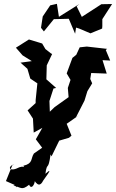

<svg xmlns="http://www.w3.org/2000/svg" viewBox="-20 -766 605 1002"><path d="M44 97 11 179 63 202C64 228 76 189 50 203C91 211 92 230 132 198C147 237 180 164 149 157C175 212 193 202 205 177C252 113 241 120 217 141C226 73 231 133 244 40L249 50L289 -32L340 -47L353 -58L328 -120L401 -171L376 -153L421 -241L436 -290L461 -331L451 -354L456 -385L537 -382L515 -452L555 -450L532 -505L539 -511L433 -523L396 -519L378 -480L358 -464L328 -383L348 -349L334 -307L338 -259L265 -207L240 -183L238 -239L259 -304L273 -307L222 -352L224 -425L252 -484L245 -488L217 -510L200 -539L131 -560L63 -517L98 -477L146 -447L87 -439L123 -407L138 -356L175 -331L166 -243V-228L124 -190L152 -147L156 -74L201 -99L167 -39L200 5L157 35C139 62 154 87 102 99C115 124 116 95 81 107C30 134 14 106 55 90ZM514 -630V-666L565 -745L509 -744L407 -678L380 -733L394 -745L284 -676L288 -675L277 -746L242 -738L203 -680L194 -621L209 -602L261 -666L339 -668L372 -590L377 -622L393 -617L452 -592L513 -617Z"/></svg>

Font: Asimov Aggro
Style: CondIt
Weight: 500
Designer: Google
Version: Version 2.000980; 2014